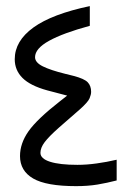

<svg xmlns="http://www.w3.org/2000/svg" viewBox="-20 -620 430 642"><path d="M280.3 -533.7Q190.4 -509.3 143.8 -483.4Q97.2 -457.5 97.2 -428.7Q97.2 -411.1 123 -398.2Q148.9 -385.3 198.7 -373L226.1 -366.2Q261.7 -356.9 273.2 -345Q284.7 -333 284.7 -313Q284.7 -303.7 279.5 -291.3Q274.4 -278.8 247.1 -254.4L177.2 -193.4Q143.6 -163.6 129.4 -144.8Q115.2 -126 115.2 -108.9Q115.2 -89.4 147.5 -79.1Q179.7 -68.8 238.8 -68.8Q269.5 -68.8 303.2 -73.5Q336.9 -78.1 370.1 -85.9V-16.6Q337.9 -8.3 305.9 -2.9Q273.9 2.4 234.4 2.4Q134.8 2.4 90.8 -23.2Q46.9 -48.8 46.9 -98.1Q46.9 -140.6 75.4 -181.2Q104 -221.7 180.2 -281.2L204.6 -300.3L137.7 -317.9Q81.1 -333.5 55.2 -359.4Q29.3 -385.3 29.3 -421.9Q29.3 -482.9 91.8 -528.1Q154.3 -573.2 280.3 -599.6Z"/></svg>

Font: Noto Sans Syriac Estrangela
Style: Regular
Weight: 400
Designer: Monotype Design team
Foundry: Monotype Imaging Inc.
Version: Version 1.00